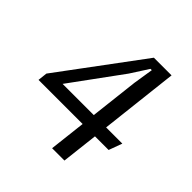

<svg xmlns="http://www.w3.org/2000/svg" viewBox="-188 -862 1010 1010"><g transform="rotate(45 316.5 -357.5)"><path d="M49.3 -256.3 390.1 -715.3H521.5L471.7 -278.3H592.3L564.9 -203.6H463.4L439.9 0H348.1L371.6 -203.6H43.5ZM379.9 -278.3 411.1 -549.3 428.7 -661.1H418.9L355.5 -562.5L147.9 -278.3Z"/></g></svg>

Font: Proza Libre
Style: Italic
Weight: 400
Designer: Jasper de Waard
Foundry: Jasper de Waard
Version: Version 1.000; ttfautohint (v1.4.1.8-43bc)